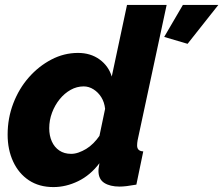

<svg xmlns="http://www.w3.org/2000/svg" viewBox="-20 -750 907 780"><path d="M197 10Q139 10 97.5 -17.5Q56 -45 33.5 -93.5Q11 -142 11 -203Q11 -270 34 -330Q57 -390 97 -435.5Q137 -481 188.5 -508Q240 -535 297 -535Q348 -535 384.5 -508.5Q421 -482 434 -439L496 -730H657L539 -180Q538 -174 537.5 -169Q537 -164 537 -159Q537 -136 562 -135L534 0Q512 4 495 6Q478 8 466 8Q427 8 403.5 -7Q380 -22 380 -56Q380 -60 380.5 -64.5Q381 -69 382 -74.5Q383 -80 384 -87Q347 -38 297.5 -14Q248 10 197 10ZM269 -125Q284 -125 299.5 -130.5Q315 -136 330 -145Q345 -154 359 -168Q373 -182 384 -198L407 -308Q404 -335 391.5 -355Q379 -375 360 -387Q341 -399 320 -399Q292 -399 267 -385Q242 -371 222.5 -347Q203 -323 191.5 -292.5Q180 -262 180 -229Q180 -199 190.5 -175.5Q201 -152 221 -138.5Q241 -125 269 -125ZM647 -600 723 -730H867L742 -572Z"/></svg>

Font: Raleway Thin ExtraBold
Style: Italic
Weight: 800
Italic angle: -12°
Version: Version 4.026